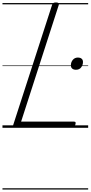

<svg xmlns="http://www.w3.org/2000/svg" viewBox="-20 -1035 734 1555"><path d="M108 0Q80 0 87 -23L402 -996Q405 -1006 411.5 -1010.5Q418 -1015 433 -1015Q447 -1015 453.5 -1010.5Q460 -1006 456 -995L151 -50H579Q590 -50 592 -44Q594 -38 590 -25Q587 -12 580.5 -6Q574 0 564 0ZM595 -470Q577 -470 565.5 -479Q554 -488 554 -506Q554 -531 569.5 -550Q585 -569 612 -569Q629 -569 640.5 -560Q652 -551 652 -533Q652 -509 637.5 -489.5Q623 -470 595 -470ZM0 490H694V500H0ZM0 -20H694V0H0ZM0 -505H694V-500H0ZM0 -1010H694V-1000H0Z"/></svg>

Font: Playwrite BE VLG Guides
Style: Regular
Weight: 400
Designer: Veronika Burian, José Scaglione
Foundry: TypeTogether
Version: Version 1.003